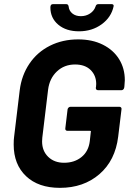

<svg xmlns="http://www.w3.org/2000/svg" viewBox="-20 -898 635 926"><path d="M46 -201Q46 -225 48 -238L75 -462Q84 -535 122 -591Q160 -647 221 -677.5Q282 -708 357 -708Q425 -708 476 -682.5Q527 -657 554.5 -612.5Q582 -568 582 -511Q582 -502 580 -482L579 -475Q578 -470 574.5 -466.5Q571 -463 566 -463H453Q442 -463 442 -475L443 -478Q444 -483 444 -493Q444 -534 417 -560.5Q390 -587 342 -587Q290 -587 254.5 -553.5Q219 -520 212 -466L184 -234Q183 -228 183 -216Q183 -170 212.5 -141.5Q242 -113 289 -113Q339 -113 373 -140.5Q407 -168 413 -217L418 -262Q420 -267 414 -267H305Q300 -267 297 -270.5Q294 -274 295 -279L306 -371Q307 -376 311 -379.5Q315 -383 320 -383H556Q561 -383 564 -379.5Q567 -376 566 -371L550 -239Q536 -124 459.5 -58Q383 8 269 8Q165 8 105.5 -48.5Q46 -105 46 -201ZM223 -862Q223 -878 235 -878H300Q309 -878 311 -867Q313 -846 329 -833Q345 -820 370 -820Q395 -820 414.5 -833Q434 -846 441 -867Q444 -878 454 -878H519Q524 -878 526.5 -875Q529 -872 528 -868Q517 -815 470.5 -781Q424 -747 361 -747Q299 -747 261 -779Q223 -811 223 -862Z"/></svg>

Font: Barlow
Style: Bold Italic
Weight: 700
Italic angle: -7°
Designer: Jeremy Tribby
Foundry: Tribby Type
Version: Version 1.422